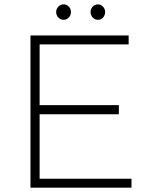

<svg xmlns="http://www.w3.org/2000/svg" viewBox="-20 -862 687 882"><path d="M120 -699H571V-658H162V-379H526V-337H162V-41H584V0H120ZM306 -807Q306 -792 296 -781.5Q286 -771 272 -771Q258 -771 248 -781.5Q238 -792 238 -807Q238 -821 248 -831.5Q258 -842 272 -842Q286 -842 296 -831.5Q306 -821 306 -807ZM463 -807Q463 -792 453.5 -781.5Q444 -771 430 -771Q416 -771 406 -781.5Q396 -792 396 -807Q396 -821 406 -831.5Q416 -842 430 -842Q443 -842 453 -831.5Q463 -821 463 -807Z"/></svg>

Font: Gontserrat ExtraLight
Style: Regular
Weight: 275
Designer: Julieta Ulanovsky
Foundry: Julieta Ulanovsky
Version: Version 6.001